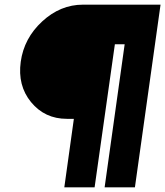

<svg xmlns="http://www.w3.org/2000/svg" viewBox="-20 -720 709 824"><path d="M336 -700Q239 -700 161 -628Q83 -556 69 -455Q55 -353 113 -282Q172 -210 267 -210H297L256 84H386L473 -530H515L429 84H559L669 -700H366Z"/></svg>

Font: Unageo
Style: Black-Italic
Weight: 900
Designer: Richard Sepsi
Foundry: Richard Sepsi
Version: Version 2.000